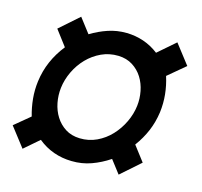

<svg xmlns="http://www.w3.org/2000/svg" viewBox="-83 -611 754 716"><g transform="rotate(15 293.5 -253.5)"><path d="M394.5 -37.1Q361.8 -15.1 325.9 -2.2Q290 10.7 250 9.8Q213.9 9.3 180.7 -2.4Q147.5 -14.2 119.6 -37.1L62 12.7L3.9 -62.5L64 -112.3Q54.7 -144.5 51.5 -178Q48.3 -211.4 52.7 -245.1Q58.1 -286.6 74.2 -323.5Q90.3 -360.4 116.7 -393.6L71.3 -453.6L146 -519.5L189 -463.4Q220.2 -482.4 254.2 -493.9Q288.1 -505.4 325.7 -504.9Q359.9 -504.4 391.6 -493.7Q423.3 -482.9 450.2 -461.9L517.1 -520L575.7 -444.3L508.8 -388.2Q519.5 -354.5 522.9 -320.6Q526.4 -286.6 522 -251.5Q516.6 -212.4 502 -177.7Q487.3 -143.1 463.9 -111.3L508.3 -53.2L433.1 13.2ZM141.6 -243.7Q138.2 -214.8 143.8 -186Q149.4 -157.2 164.1 -134Q178.7 -110.8 201.9 -95.9Q225.1 -81.1 257.3 -80.1Q292.5 -79.1 323 -93.5Q353.5 -107.9 376.7 -132.6Q399.9 -157.2 414.8 -188.5Q429.7 -219.7 433.6 -252.4Q437 -280.8 431.4 -309.3Q425.8 -337.9 411.4 -360.8Q397 -383.8 373.5 -398.7Q350.1 -413.6 318.4 -414.6Q283.2 -415.5 252.7 -401.4Q222.2 -387.2 198.7 -363Q175.3 -338.9 160.4 -307.6Q145.5 -276.4 141.6 -243.7Z"/></g></svg>

Font: TypoPRO Roboto Mono
Style: Italic
Weight: 500
Designer: Google
Version: Version 2.000986; 2015; ttfautohint (v1.3)